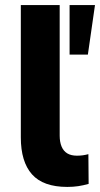

<svg xmlns="http://www.w3.org/2000/svg" viewBox="-20 -725 394 756"><path d="M245 11Q150 11 106 -38.5Q62 -88 62 -184V-705H215V-191Q215 -166 222.5 -148Q230 -130 245 -121Q260 -112 283 -112Q295 -112 306 -113.5Q317 -115 328 -118L329 -1Q308 5 288 8Q268 11 245 11ZM254 -510V-705H354L326 -510Z"/></svg>

Font: Nunito Sans 11pt ExtraBold
Style: Regular
Weight: 800
Version: Version 3.101;gftools[0.9.27]